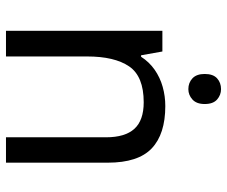

<svg xmlns="http://www.w3.org/2000/svg" viewBox="-80 -698 777 658"><g transform="rotate(90 309.0 -368.5)"><path d="M285 -737Q305 -737 320.5 -723.5Q336 -710 336 -681Q336 -653 320.5 -639Q305 -625 285 -625Q263 -625 248 -639Q233 -653 233 -681Q233 -710 248 -723.5Q263 -737 285 -737ZM343 -546Q439 -546 488 -499.5Q537 -453 537 -349V0H450V-343Q450 -408 421 -440Q392 -472 330 -472Q241 -472 207 -422Q173 -372 173 -278V0H85V-536H156L169 -463H174Q192 -491 218.5 -509.5Q245 -528 277 -537Q309 -546 343 -546Z"/></g></svg>

Font: hexguzrati15
Style: Regular
Weight: 400
Designer: Jelle Bosma - Monotype Design Team
Foundry: Monotype Imaging Inc.
Version: Version 2.006